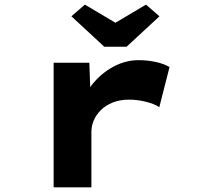

<svg xmlns="http://www.w3.org/2000/svg" viewBox="-20 -798 862 818"><path d="M208.5 0V-530.7H360.7L367.6 -332.3L317.5 -331.4Q334.1 -390 372.3 -437.6Q410.4 -485.3 462.3 -513.5Q514.2 -541.7 570.7 -541.7Q608.3 -541.7 643.6 -534Q678.9 -526.3 702.3 -512.3L658.7 -341.4Q637.8 -355.6 601.3 -364.5Q564.8 -373.5 530.5 -373.5Q490.6 -373.5 460.4 -361.3Q430.1 -349.2 409.8 -329Q389.5 -308.8 379.4 -284.8Q369.4 -260.7 369.4 -235.9V0ZM424.2 -599 284.2 -728.6 341.7 -778.3 486.8 -692.1H456.8L601.9 -778.3L659.4 -728.6L519.4 -599Z"/></svg>

Font: Lexend Zetta
Style: Regular
Weight: 400
Designer: Bonnie Shaver-Troup, Thomas Jockin
Foundry: Lexend
Version: Version 1.007